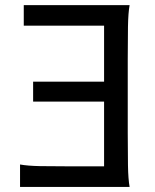

<svg xmlns="http://www.w3.org/2000/svg" viewBox="-20 -733 606 753"><path d="M388.2 -412.6V-632.3H73.2V-712.9H488.3Q482.9 -683.6 481.9 -628.2Q481 -572.8 481 -500.5V-212.4Q481 -140.1 481.9 -84.7Q482.9 -29.3 488.3 0H58.6V-87.9Q87.9 -82.5 137.2 -81.5Q186.5 -80.6 259.3 -80.6H388.2V-334.5H109.9V-412.6Z"/></svg>

Font: Andika Afr
Style: Regular
Weight: 400
Designer: Victor Gaultney, Annie Olsen, Julie Remington, Don Collingsworth, Eric Hays, Becca Hirsbrunner
Foundry: SIL International
Version: Version 5.000